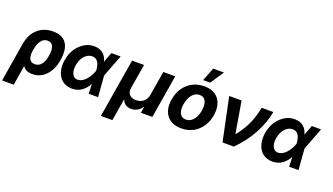

<svg xmlns="http://www.w3.org/2000/svg" viewBox="-99 -1430 3954 2278"><g transform="rotate(20 1877.5 -291.5)"><path d="M127.8 203.1H-19.2L61.4 -288.4Q84.5 -415.8 161.6 -483Q238.6 -550.4 352.3 -550.4Q404.5 -550.4 443 -536Q481.5 -521.7 506.7 -494.9Q532 -468 544.4 -429.3Q556.8 -390.6 556.8 -342Q556.8 -305.8 550.4 -267Q529.1 -126.1 446 -50.1Q380.7 9.9 289.1 9.9Q204.9 9.9 168.3 -47.6ZM277.7 -110.4Q333.1 -110.4 364.7 -157Q392.8 -196.7 401.6 -257.1Q403.4 -267.8 404.7 -276.5Q405.9 -285.2 406.8 -293Q407.7 -300.8 408 -308.1Q408.4 -315.3 408.4 -322.8Q407.3 -425.4 327.4 -425.4Q292.3 -425.4 267 -404.5Q218.4 -362.2 205.3 -274.5L200.6 -246.8Q199.2 -237.6 198.5 -228.5Q197.8 -219.5 197.8 -210.2Q198.2 -192.8 199.9 -180.4Q201.7 -168 207.4 -154.8Q224.4 -110.4 277.7 -110.4Z M789.4 11.4Q714.5 9.2 668 -28.4Q620.7 -66.4 602.3 -129.6Q590.2 -168 590.2 -214.5Q590.2 -267.8 605.1 -322.8Q620.7 -377.8 650.2 -423.3Q688.6 -481.9 746.4 -517.4Q803.3 -552.6 871.4 -552.6Q939.6 -552.6 983 -516.7Q1026.3 -480.8 1039.4 -421.2H1041.2L1088.1 -545.5H1205.3L1098 -266L1118.3 0H1000.4L996.1 -120L994 -119.7Q962.7 -60.7 911.2 -24.9Q860.8 10.7 789.4 11.4ZM817.8 -111.5Q837.4 -111.5 855.8 -118.8Q874.3 -126.1 891 -138.5Q907.7 -150.9 922.2 -167.4Q936.8 -183.9 949 -202.1Q961.3 -220.2 970.7 -239.2Q980.1 -258.2 986.2 -275.9L990.1 -285.9Q987.2 -346.2 967.7 -384.6Q942.5 -432.2 889.9 -432.2Q861.5 -432.2 836.8 -419.7Q812.1 -407.3 792.6 -385.3Q773.1 -363.3 759.6 -332.6Q746.1 -301.8 739.7 -265.6Q736.2 -244.7 736.2 -224.1Q736.2 -193.9 744.3 -169.4Q764.6 -111.5 817.8 -111.5Z M1371.1 197.8H1225.9L1349.1 -545.5H1500.4L1448.2 -232.2Q1447.4 -227.3 1447.1 -222.3Q1446.7 -217.3 1446.7 -212.4Q1446.7 -171.9 1474.1 -146.3Q1501.8 -120.7 1551.5 -120.7Q1606.5 -120.7 1644.2 -150.9Q1681.8 -181.1 1691.4 -232.2L1743.6 -545.5H1894.5L1803.6 0H1658.7L1671.9 -77.4H1667.6Q1644.9 -42.3 1609.6 -22.7Q1574.2 -3.2 1531.2 -3.2Q1512.1 -3.2 1494.9 -7.8Q1477.6 -12.4 1463.4 -21.8Q1449.2 -31.2 1438.4 -45.1Q1427.6 -58.9 1421.2 -77.4H1416.9Z M2309.7 -616.8H2220.9L2286.2 -785.5H2421.5ZM2170.5 10.7Q2115.1 10.7 2072.4 -5.7Q2029.8 -22 2000.9 -51.3Q1971.9 -80.6 1957 -121.3Q1942.1 -161.9 1942.1 -210.9Q1942.1 -263.1 1957.4 -317.8Q1965.2 -345.5 1976.6 -371.1Q1987.9 -396.7 2003.9 -420.1Q2024.1 -449.9 2050.4 -474.4Q2076.7 -498.9 2109 -516.3Q2141.3 -533.7 2179.2 -543.1Q2217 -552.6 2259.9 -552.6Q2316.4 -552.9 2359 -536.6Q2401.6 -520.2 2430.4 -490.6Q2459.2 -460.9 2473.5 -419.9Q2487.9 -378.9 2487.9 -330.3Q2487.9 -276.6 2472.8 -222.7Q2457.7 -168.7 2426.5 -122.2Q2406.2 -92.3 2380 -67.8Q2353.7 -43.3 2321.6 -25.9Q2289.4 -8.5 2251.6 1.1Q2213.8 10.7 2170.5 10.7ZM2185.7 -106.5Q2206 -106.5 2223.2 -112.4Q2240.4 -118.3 2255 -128.9Q2269.5 -139.6 2281.6 -154.7Q2293.7 -169.7 2303.3 -187.9Q2311.1 -202.8 2316.9 -219.5Q2322.8 -236.2 2326.7 -253.4Q2330.6 -270.6 2332.6 -288Q2334.5 -305.4 2334.5 -321.7Q2334.5 -374.3 2312.5 -405.9Q2290.8 -437.1 2244.7 -437.1Q2214.1 -437.5 2189.8 -424Q2165.5 -410.5 2147.4 -387.6Q2129.3 -364.7 2117.4 -334Q2105.5 -303.3 2099.8 -269.2Q2095.5 -244 2095.5 -221.6Q2095.5 -158.4 2127.1 -127.8Q2148.4 -106.5 2185.7 -106.5Z M2833.8 0H2689.6L2575.6 -545.5H2731.9L2799 -148.4H2804.7Q2884.9 -251.8 2923.7 -340.2Q2962.7 -430.4 2986.2 -545.5H3133.2Q3107.6 -406.2 3033.4 -267Q2959.5 -128.6 2833.8 0Z M3320 11.4Q3245 9.2 3198.5 -28.4Q3151.3 -66.4 3132.8 -129.6Q3120.7 -168 3120.7 -214.5Q3120.7 -267.8 3135.7 -322.8Q3151.3 -377.8 3180.8 -423.3Q3219.1 -481.9 3277 -517.4Q3333.8 -552.6 3402 -552.6Q3470.2 -552.6 3513.5 -516.7Q3556.8 -480.8 3570 -421.2H3571.7L3618.6 -545.5H3735.8L3628.6 -266L3648.8 0H3530.9L3526.6 -120L3524.5 -119.7Q3493.3 -60.7 3441.8 -24.9Q3391.3 10.7 3320 11.4ZM3348.4 -111.5Q3367.9 -111.5 3386.4 -118.8Q3404.8 -126.1 3421.5 -138.5Q3438.2 -150.9 3452.8 -167.4Q3467.3 -183.9 3479.6 -202.1Q3491.8 -220.2 3501.2 -239.2Q3510.7 -258.2 3516.7 -275.9L3520.6 -285.9Q3517.8 -346.2 3498.2 -384.6Q3473 -432.2 3420.5 -432.2Q3392 -432.2 3367.4 -419.7Q3342.7 -407.3 3323.2 -385.3Q3303.6 -363.3 3290.1 -332.6Q3276.6 -301.8 3270.2 -265.6Q3266.7 -244.7 3266.7 -224.1Q3266.7 -193.9 3274.9 -169.4Q3295.1 -111.5 3348.4 -111.5Z"/></g></svg>

Font: Linik Sans
Style: Bold Italic
Weight: 700
Italic angle: 9°
Designer: Fonts by Rasmus Andersson / Changes by Cristiano Sobral with parts from Marc Monis
Foundry: rsms
Version: Version 3.020; ttfautohint (v1.6)